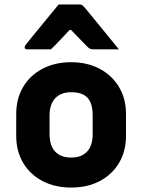

<svg xmlns="http://www.w3.org/2000/svg" viewBox="-20 -832 640 864"><path d="M300 -552Q373 -552 428.5 -522.5Q484 -493 515.5 -440.5Q547 -388 547 -319V-221Q547 -152 516 -99.5Q485 -47 429.5 -17.5Q374 12 300 12Q227 12 171 -17.5Q115 -47 84 -99.5Q53 -152 53 -221V-319Q53 -388 84 -440.5Q115 -493 171 -522.5Q227 -552 300 -552ZM300 -417Q254 -417 228.5 -390Q203 -363 203 -312V-228Q203 -175 230 -148Q255 -123 300 -123Q347 -123 372 -150Q397 -177 397 -228V-312Q397 -369 372 -394Q349 -417 300 -417ZM244 -812H338Q346 -812 351 -808Q356 -804 368 -790Q375 -781 392 -760.5Q409 -740 431 -713Q453 -686 475 -659Q497 -632 515 -610H403Q392 -610 386.5 -612Q381 -614 374 -621Q366 -629 348 -647.5Q330 -666 300 -697H293Q265 -667 245.5 -646.5Q226 -626 209 -610H102Q91 -610 91 -619Q91 -624 94 -628Q97 -632 109 -647Q120 -661 138.5 -683.5Q157 -706 177.5 -731Q198 -756 216 -778Q234 -800 244 -812Z"/></svg>

Font: Recursive Sn Lnr St XBd
Style: Regular
Weight: 800
Version: Version 1.079;hotconv 1.0.112;makeotfexe 2.5.65598; ttfautoh